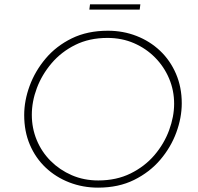

<svg xmlns="http://www.w3.org/2000/svg" viewBox="-20 -854 907 881"><path d="M430 7Q360 7 298 -17Q236 -41 189.5 -85Q143 -129 117 -190Q91 -251 91 -326Q91 -392 116 -460Q141 -528 189.5 -585.5Q238 -643 309.5 -678Q381 -713 475 -713Q545 -713 606.5 -689Q668 -665 714.5 -621Q761 -577 787.5 -515.5Q814 -454 814 -380Q814 -314 789 -246Q764 -178 715.5 -121Q667 -64 595.5 -28.5Q524 7 430 7ZM431 -26Q514 -26 579 -58Q644 -90 688.5 -142Q733 -194 756 -256.5Q779 -319 779 -378Q779 -439 756 -493.5Q733 -548 691.5 -590Q650 -632 594.5 -656Q539 -680 473 -680Q390 -680 325.5 -648Q261 -616 216.5 -563.5Q172 -511 149 -449.5Q126 -388 126 -327Q126 -266 148.5 -211.5Q171 -157 212.5 -115.5Q254 -74 309.5 -50Q365 -26 431 -26ZM393 -834H624L621 -810H390Z"/></svg>

Font: Josefin Sans ExtraLight
Style: Italic
Weight: 250
Italic angle: -7°
Designer: Santiago Orozco
Foundry: Typemade
Version: Version 2.000